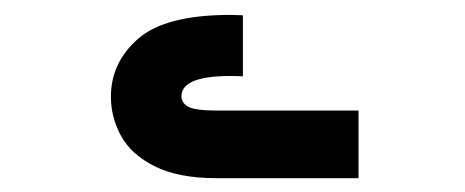

<svg xmlns="http://www.w3.org/2000/svg" viewBox="-20 -408 640 264"><path d="M296.5 -303.5Q229.5 -303.5 229.5 -275.5Q229.5 -266.5 239 -261.2Q248.5 -256 278 -256H473V-163H278Q225.5 -163 193 -179.2Q160.5 -195.5 146.5 -221Q132.5 -246.5 132.5 -275Q132.5 -322 170 -354.8Q207.5 -387.5 296.5 -387.5L314 -387V-303Q307.5 -303.5 296.5 -303.5Z"/></svg>

Font: JuliaMono Black
Style: Regular
Weight: 900
Monospace: yes
Designer: cormullion
Foundry: corm
Version: Version 0.054; ttfautohint (v1.8.4)